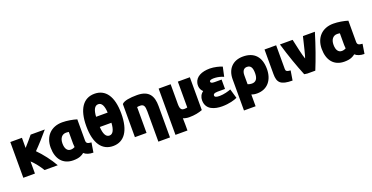

<svg xmlns="http://www.w3.org/2000/svg" viewBox="-31 -1747 5620 2902"><g transform="rotate(-20 2779.0 -295.5)"><path d="M234 25H47V-550H234V-387C285 -443 343 -511 374 -550H602C544 -479 424 -346 364 -287C444 -208 542 -82 601 25H389C347 -44 293 -116 234 -170Z M1025 -18C992 9 947 36 851 36C684 36 591 -78 591 -262C591 -442 703 -562 885 -562C962 -562 1055 -545 1116 -526V-187C1116 -140 1138 -130 1198 -125L1173 30C1110 30 1057 13 1025 -18ZM930 -202V-391C923 -392 903 -395 887 -395C820 -395 780 -343 780 -259C780 -178 811 -129 869 -129C896 -129 918 -138 934 -146C932 -163 930 -182 930 -202Z M1490 -801C1667 -801 1771 -659 1771 -382C1771 -104 1667 39 1490 39C1313 39 1208 -104 1208 -382C1208 -659 1313 -801 1490 -801ZM1490 -129C1547 -129 1577 -191 1583 -301H1396C1402 -191 1432 -129 1490 -129ZM1490 -633C1433 -633 1402 -574 1396 -465H1582C1576 -574 1547 -633 1490 -633Z M1842 25V-507C1875 -548 1975 -562 2087 -562C2282 -562 2339 -454 2339 -296V210H2152V-277C2152 -362 2135 -395 2078 -395C2051 -395 2047 -394 2029 -391V25Z M2719 23C2681 23 2645 15 2621 4C2623 38 2623 71 2623 109V202H2430V-542H2623V-283C2623 -202 2613 -120 2687 -120C2717 -120 2725 -123 2739 -126V-542H2932V-14C2874 8 2805 23 2719 23Z M3259 -122C3328 -122 3408 -145 3443 -160L3487 -9C3448 11 3354 39 3244 39C3127 39 2986 3 2986 -150C2986 -201 3006 -245 3050 -277C3023 -302 3006 -333 3004 -372C3003 -389 3005 -405 3008 -421C3030 -515 3125 -563 3260 -563C3329 -563 3417 -540 3455 -523L3422 -371C3377 -390 3333 -400 3292 -403C3280 -404 3269 -404 3259 -404C3223 -403 3196 -395 3196 -375C3196 -340 3260 -345 3287 -345H3371V-194H3285C3248 -194 3180 -198 3180 -158C3180 -133 3206 -122 3259 -122Z M3806 36C3768 36 3739 30 3716 21V210H3529V-293C3529 -455 3626 -562 3791 -562C3976 -562 4070 -451 4070 -262C4070 -86 3973 36 3806 36ZM3716 -287V-145C3734 -136 3756 -131 3782 -131C3847 -131 3880 -174 3880 -263C3880 -352 3855 -394 3795 -394C3750 -394 3716 -364 3716 -287Z M4399 -118 4374 36C4183 36 4136 -18 4136 -155V-550H4323V-169C4323 -135 4337 -123 4399 -118Z M4666 -212C4676 -230 4726 -433 4751 -542H4943C4881 -336 4813 -146 4748 13H4620C4606 10 4586 8 4572 6C4508 -150 4442 -336 4381 -542H4585C4609 -430 4643 -273 4666 -212Z M5385 -18C5352 9 5307 36 5211 36C5044 36 4951 -78 4951 -262C4951 -442 5063 -562 5245 -562C5322 -562 5415 -545 5476 -526V-187C5476 -140 5498 -130 5558 -125L5533 30C5470 30 5417 13 5385 -18ZM5290 -202V-391C5283 -392 5263 -395 5247 -395C5180 -395 5140 -343 5140 -259C5140 -178 5171 -129 5229 -129C5256 -129 5278 -138 5294 -146C5292 -163 5290 -182 5290 -202Z"/></g></svg>

Font: Repo Black
Style: Regular
Weight: 900
Designer: Stefan Peev
Foundry: Context Ltd
Version: Version 1.502